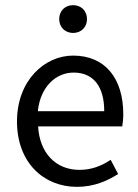

<svg xmlns="http://www.w3.org/2000/svg" viewBox="-20 -714 536 746"><path d="M210 -640C210 -608 233 -586 264 -586C295 -586 318 -608 318 -640C318 -672 295 -694 264 -694C233 -694 210 -672 210 -640ZM46 -242C46 -83 149 12 279 12C345 12 397 -11 439 -38L410 -93C374 -69 335 -54 289 -54C196 -54 134 -120 128 -223H455C457 -235 459 -253 459 -270C459 -409 389 -498 264 -498C153 -498 46 -401 46 -242ZM385 -282H127C137 -378 198 -432 266 -432C342 -432 385 -379 385 -282Z"/></svg>

Font: Cambridge Sans
Style: Regular
Weight: 400
Version: Version 2.020;PS 002.020;hotconv 1.0.88;makeotf.lib2.5.64775